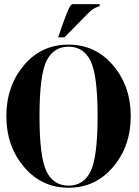

<svg xmlns="http://www.w3.org/2000/svg" viewBox="-20 -879 655 904"><path d="M253.9 -703.1 263.7 -732.4Q299.8 -836.9 311.5 -851.6Q317.4 -859.4 322.3 -859.4H449.2V-849.6Q444.3 -849.6 429.2 -842.3Q412.6 -834.5 399.9 -821.3L283.2 -703.1ZM199.2 -592.8Q166 -525.4 166 -332Q166 -138.7 199.2 -71.3Q232.4 -4.9 302.7 -4.9Q373 -4.9 406.2 -71.3Q439.5 -138.7 439.5 -332Q439.5 -525.4 406.2 -592.8Q373 -659.2 302.7 -659.2Q232.4 -659.2 199.2 -592.8ZM302.7 -668.9Q429.7 -668.9 512.7 -570.8Q595.7 -472.7 595.7 -332Q595.7 -191.4 512.7 -93.3Q429.7 4.9 302.7 4.9Q175.8 4.9 92.8 -93.3Q9.8 -191.4 9.8 -332Q9.8 -472.7 91.8 -570.8Q173.8 -668.9 302.7 -668.9Z"/></svg>

Font: spinweradBold
Style: Regular
Weight: 700
Width: 7
Version: Version 0.3 ; ttfautohint (v1.2) -l 8 -r 50 -G 200 -x 14 -D 